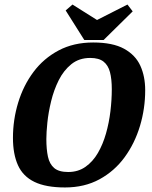

<svg xmlns="http://www.w3.org/2000/svg" viewBox="-20 -815 670 845"><path d="M266 10Q182 10 131.5 -14.5Q81 -39 59 -88Q37 -137 37 -208Q37 -288 60 -363.5Q83 -439 127.5 -498.5Q172 -558 238 -593Q304 -628 390 -628Q476 -628 526 -600.5Q576 -573 597.5 -526Q619 -479 619 -418Q619 -337 596 -260.5Q573 -184 528.5 -123Q484 -62 418 -26Q352 10 266 10ZM280 -58Q324 -58 356.5 -81Q389 -104 411 -142Q433 -180 446.5 -227.5Q460 -275 466 -325.5Q472 -376 472 -422Q472 -467 464 -497.5Q456 -528 435.5 -544Q415 -560 377 -560Q328 -560 294 -532.5Q260 -505 238.5 -462Q217 -419 205 -369.5Q193 -320 188.5 -276Q184 -232 184 -203Q184 -158 191 -125.5Q198 -93 218.5 -75.5Q239 -58 280 -58ZM351 -639 269 -769 299 -795 407 -727 541 -795 564 -765 436 -639Z"/></svg>

Font: Manuale
Style: Italic
Weight: 400
Italic angle: -11°
Designer: Eduardo Tunni / Pablo Cosgaya
Foundry: Eduardo Tunni / Pablo Cosgaya
Version: Version 1.002